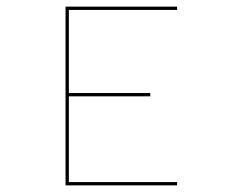

<svg xmlns="http://www.w3.org/2000/svg" viewBox="-20 -650 694 580"><path d="M515 -100V-90H178V-630H515V-620H188V-369H434V-359H188V-100Z"/></svg>

Font: Bungee Hairline
Style: Regular
Weight: 400
Designer: David Jonathan Ross
Foundry: David Jonathan Ross
Version: Version 1.000;PS 1.0;hotconv 1.0.72;makeotf.lib2.5.5900